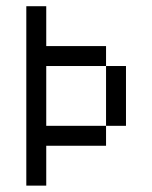

<svg xmlns="http://www.w3.org/2000/svg" viewBox="-20 -582 478 602"><path d="M312.5 -375H375V-187.5H312.5ZM62.5 -562.5H125V-437.5H312.5V-375H125V-187.5H312.5V-125H125V0H62.5Z"/></svg>

Font: Pixel Operator SC
Style: Regular
Weight: 400
Designer: Jayvee Enaguas (GrandChaos9000)
Foundry: The Grandoplex Project
Version: Version 1.4.1 (September 5, 2015)